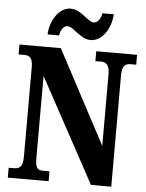

<svg xmlns="http://www.w3.org/2000/svg" viewBox="-61 -978 782 1026"><g transform="rotate(5 330.0 -464.5)"><path d="M397 -771C455 -771 504 -838 508 -919H447C444 -892 425 -866 406 -866C371 -866 335 -929 277 -929C218 -929 169 -862 165 -781H227C230 -808 246 -834 267 -834C303 -834 338 -771 397 -771ZM20 0H239V-53H207C176 -53 163 -61 163 -118V-558L466 0H575V-596C575 -647 592 -661 619 -661H651V-714H432V-661H464C488 -661 508 -648 508 -600V-213L242 -714H20V-661H51C75 -661 96 -653 96 -600V-118C96 -61 76 -53 44 -53H20Z"/></g></svg>

Font: Noto Serif Georgian ExtraCondensed ExtraBold
Style: Regular
Weight: 800
Width: 2
Designer: Monotype Design Team, Akaki Razmadze
Foundry: Google LLC
Version: Version 2.003